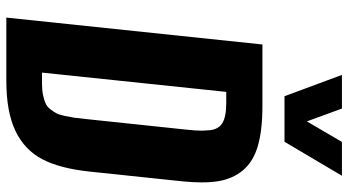

<svg xmlns="http://www.w3.org/2000/svg" viewBox="-267 -834 1101 607"><g transform="rotate(90 283.5 -530.5)"><path d="M284.2 -879.4 216.8 -1061H323.2L363.8 -950.2L428.7 -1061H535.6L428.2 -879.4ZM209.5 -112.8H244.6Q264.6 -112.8 280 -116Q295.4 -119.1 306.2 -123.8Q316.9 -128.4 325 -138.7Q333 -148.9 337.9 -158Q342.8 -167 346.4 -184.3Q350.1 -201.7 352.1 -214.8Q354 -228 356.4 -252.4L390.1 -571.8Q393.1 -598.6 393.1 -619.1Q392.6 -632.8 391.6 -643.6Q388.7 -670.9 368.9 -683.1Q349.1 -695.3 304.7 -695.3H270.5ZM35.6 0 120.6 -809.6H315.9Q392.1 -809.6 441.4 -795.2Q490.7 -780.8 517.8 -748.8Q544.9 -716.8 552.7 -670.9Q556.6 -647 556.6 -617.2Q556.6 -589.4 553.2 -555.7L522.5 -263.7Q512.7 -169.9 483.4 -113.8Q454.1 -57.6 393.8 -28.8Q333.5 0 235.4 0Z"/></g></svg>

Font: Oswald
Style: Demi-Bold
Weight: 600
Designer: Vernon Adams
Foundry: Vernon Adams
Version: 3.0; ttfautohint (v0.94.23-7a4d-dirty) -l 8 -r 50 -G 200 -x 